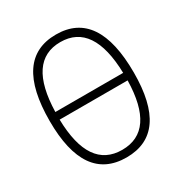

<svg xmlns="http://www.w3.org/2000/svg" viewBox="-166 -829 919 965"><g transform="rotate(-30 293.0 -346.5)"><path d="M293 9.8Q48.8 9.8 48.8 -341.8Q48.8 -703.1 293 -703.1Q537.1 -703.1 537.1 -341.8Q537.1 9.8 293 9.8ZM96.2 -367.2H489.7Q482.4 -659.2 293 -659.2Q103.5 -659.2 96.2 -367.2ZM293 -34.2Q484.4 -34.2 490.2 -323.2H95.7Q101.6 -34.2 293 -34.2Z"/></g></svg>

Font: Cascadia Code NF ExtraLight
Style: Regular
Weight: 200
Monospace: yes
Designer: Aaron Bell
Foundry: Saja Typeworks
Version: Version 2404.023; ttfautohint (v1.8.4)